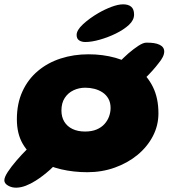

<svg xmlns="http://www.w3.org/2000/svg" viewBox="-61 -762 794 882"><path d="M15.5 100.1Q-6.1 100.9 -23.6 90.9Q-41.1 80.9 -41.1 66.4Q-41.1 52.2 -25.6 28.3Q-10 4.4 14.4 -24Q38.2 -51.9 67.8 -81.2Q97.4 -110.5 127 -133.9Q155 -156.1 173.4 -166.7Q191.9 -177.2 207.3 -175.4Q222.8 -173.6 241.5 -157Q270.5 -131.8 265.4 -106.6Q260.4 -81.4 226.8 -41.5Q201.2 -11.4 168.8 17.7Q136.4 46.8 103 67.9Q80.2 82.4 58.1 90.9Q35.9 99.5 15.5 100.1ZM522.1 -343Q497.9 -332.1 475.7 -334.7Q453.5 -337.2 439.1 -349.7Q424.6 -362.1 423.1 -381.1Q421.5 -400.1 438.5 -421.6Q457.6 -445.9 481.4 -470.9Q505.1 -495.9 529 -516.9Q553.5 -537.8 574.7 -551.6Q595.9 -565.5 609.9 -566Q650.6 -566.9 672 -556.4Q693.4 -546 693.4 -525.4Q693.4 -513.8 686.8 -500.2Q680.2 -486.8 667.1 -471Q655.6 -455.8 639.1 -437.3Q622.6 -418.9 604.6 -401.4Q585.9 -383.6 565.2 -368.3Q544.6 -353 522.1 -343ZM339.9 29.1Q277.5 29.1 219.6 15.7Q161.6 2.2 115.8 -26.6Q70 -55.5 43.2 -101.8Q16.5 -148 16.5 -214Q16.5 -286.5 42.1 -342.1Q67.6 -397.8 112.8 -435.8Q157.9 -473.9 217.5 -493.2Q277.1 -512.6 345.5 -512.6Q411.2 -512.6 469.4 -496.4Q527.6 -480.1 572.1 -446.8Q616.5 -413.4 641.6 -362.3Q666.8 -311.2 666.8 -241.4Q666.8 -185.4 641.2 -136.4Q615.6 -87.4 570.6 -50.3Q525.5 -13.2 466.4 7.9Q407.4 29.1 339.9 29.1ZM329.6 -157.8Q360.8 -157.8 382.9 -167.2Q405.1 -176.6 419.2 -192.5Q433.4 -208.4 440.2 -227.5Q447 -246.6 447 -266.1Q447 -291 436.9 -308.7Q426.9 -326.4 410.1 -337.5Q393.4 -348.6 372.8 -353.9Q352.2 -359.1 330.8 -359.1Q301.6 -359.1 276.6 -347.2Q251.6 -335.4 236.4 -312.1Q221.2 -288.8 221.2 -254.2Q221.2 -224.9 234.3 -203.1Q247.4 -181.4 271.8 -169.6Q296.1 -157.8 329.6 -157.8ZM331 -569Q314 -569 302.5 -576.6Q291 -584.1 291 -601.6Q291 -623.4 320.3 -650.6Q349.6 -677.8 391 -702Q420.8 -719.2 451.5 -730.7Q482.2 -742.1 504.5 -742.1Q528.5 -742.1 541.7 -731Q554.9 -719.9 554.9 -695.2Q554.9 -669.5 531.1 -647.5Q507.2 -625.5 470.1 -607.4Q435.5 -590.6 397.7 -579.8Q359.9 -569 331 -569Z"/></svg>

Font: Gluten Thin
Style: Regular
Weight: 100
Designer: Tyler Finck
Foundry: Etcetera Type Company
Version: Version 1.300